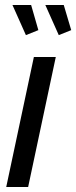

<svg xmlns="http://www.w3.org/2000/svg" viewBox="-20 -751 306 771"><path d="M30 -731H105L134 -630L84 -610ZM162 -731H236L266 -630L216 -610ZM116 -522H204L93 0H5Z"/></svg>

Font: Raleway-v4020 Medium
Style: Italic
Weight: 500
Italic angle: -12°
Designer: Matt McInerney, Pablo Impallari, Rodrigo Fuenzalida
Foundry: Matt McInerney, Pablo Impallari, Rodrigo Fuenzalida
Version: Version 4.020;PS 004.020;hotconv 1.0.88;makeotf.lib2.5.64775